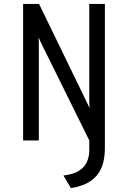

<svg xmlns="http://www.w3.org/2000/svg" viewBox="-20 -720 656 984"><path d="M343.5 244 305 179.5Q357 173.5 385.8 154.5Q414.5 135.5 426 108.5Q437.5 81.5 437.5 51.5V-0.5L195 -491Q191 -499.5 186.2 -509.5Q181.5 -519.5 177.5 -528.5Q178.5 -517 178.8 -508.2Q179 -499.5 179 -492V0H98.5V-700H180L422 -202Q425 -196.5 430.2 -185.2Q435.5 -174 439 -166Q438.5 -180 438 -187.8Q437.5 -195.5 437.5 -203V-700H517.5V38.5Q517.5 81.5 508 117.2Q498.5 153 474.5 181Q452.5 206.5 419.5 222Q386.5 237.5 343.5 244Z"/></svg>

Font: Overpass Mono
Style: Regular
Weight: 400
Designer: Delve Withrington, Dave Bailey
Foundry: Delve Fonts LLC
Version: Version 4.000